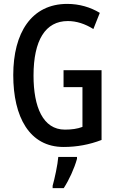

<svg xmlns="http://www.w3.org/2000/svg" viewBox="-20 -744 594 985"><path d="M306 -384V-297H403V-93C377 -83 347 -79 313 -79C200 -79 152 -196 152 -356C152 -538 213 -636 328 -636C372 -636 416 -622 459 -595L492 -678C444 -707 387 -724 325 -724C141 -724 48 -575 48 -359C48 -144 131 10 306 10C374 10 439 -2 501 -26V-384ZM375 71V61H279C276 101 260 174 250 209V221H307C334 180 361 121 375 71Z"/></svg>

Font: Noto Sans Myanmar UI ExtraCondensed Medium
Style: Regular
Weight: 500
Width: 2
Designer: Monotype Design Team
Foundry: Monotype Imaging Inc.
Version: Version 2.103